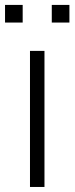

<svg xmlns="http://www.w3.org/2000/svg" viewBox="-39 -742 296 762"><path d="M166.5 -652.5V-722.5H236.5V-652.5ZM-19 -652.5V-722.5H51V-652.5ZM80 0V-540H137.5V0Z"/></svg>

Font: Manrope ExtraLight Light
Style: Regular
Weight: 300
Version: Version 4.504